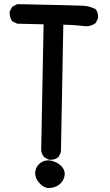

<svg xmlns="http://www.w3.org/2000/svg" viewBox="-20 -784 540 940"><path d="M172.9 112.3Q152.3 89.8 152.3 64.5Q152.3 34.2 176.8 14.6Q194.3 1 215.8 1Q223.6 1 231.4 2.9Q260.7 9.8 278.8 27.8Q296.9 45.9 296.9 66.4Q296.9 71.3 295.9 77.1Q291 103.5 269.5 120.1Q247.1 136.7 216.8 136.7Q196.3 135.7 176.8 116.2ZM27.3 -718.8Q27.3 -721.7 27.3 -727.5L40 -751L64.5 -763.7Q358.4 -757.8 388.2 -755.9Q418 -753.9 446.3 -740.2L448.2 -739.3Q460 -724.6 460 -703.1Q460 -700.2 460 -694.3L448.2 -670.9Q425.8 -655.3 401.4 -655.3H400.4Q346.7 -662.1 290 -663.1L278.3 -39.1L266.6 -15.6Q255.9 -6.8 246.6 -4.4Q237.3 -2 231.4 -2Q225.6 -2 219.7 -2L197.3 -13.7Q182.6 -31.2 181.6 -48.8L193.4 -665L64.5 -668L40 -679.7Q27.3 -697.3 27.3 -718.8Z"/></svg>

Font: JasonHandwriting2
Style: SemiBold
Weight: 600
Version: Version 1.04.7